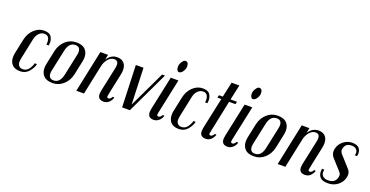

<svg xmlns="http://www.w3.org/2000/svg" viewBox="-29 -1353 3907 2025"><g transform="rotate(20 1924.0 -340.0)"><path d="M363 -349 365 -369V-374Q365 -450 305 -450Q274 -450 247.5 -424.5Q221 -399 211 -352L162 -118Q158 -96 158 -75.5Q158 -55 173 -37.5Q188 -20 215 -20Q257 -20 282 -53.5Q307 -87 315 -122H340Q331 -78 294 -34Q257 10 197 10Q137 10 107 -21.5Q77 -53 77 -108Q77 -132 83 -157L116 -313Q132 -388 181.5 -434Q231 -480 291 -480Q351 -480 371.5 -450Q392 -420 392 -380L389 -349Z M787 -359Q787 -341 782 -314L749 -157Q733 -84 681.5 -37Q630 10 561.5 10Q493 10 460.5 -23.5Q428 -57 428 -112Q428 -130 433 -157L466 -314Q482 -387 533.5 -433.5Q585 -480 653.5 -480Q722 -480 754.5 -447Q787 -414 787 -359ZM709 -391Q709 -450 653 -450Q582 -450 561 -353L511 -118Q506 -96 506 -80Q506 -20 562 -20Q633 -20 654 -118L704 -353Q709 -375 709 -391Z M1154 -57Q1154 -40 1173 -40Q1192 -40 1210 -72L1228 -69Q1211 -18 1172 2Q1154 10 1134 10Q1068 10 1068 -53Q1068 -65 1072 -89L1129 -356Q1135 -383 1135 -400Q1135 -450 1090 -450Q1051 -450 1021.5 -415Q992 -380 982 -334L912 0H826L925 -470H1011L999 -412Q1043 -480 1113 -480Q1161 -480 1188 -451.5Q1215 -423 1215 -372Q1215 -354 1209 -322Q1154 -65 1154 -57Z M1650 -470 1427 0H1340L1323 -470H1409L1424 -62L1618 -470Z M1776 -554Q1763 -554 1754.5 -567.5Q1746 -581 1746 -606.5Q1746 -632 1764.5 -661Q1783 -690 1801 -690Q1819 -690 1828 -677Q1837 -664 1837 -638Q1837 -612 1818 -583Q1799 -554 1776 -554ZM1715 -57Q1715 -40 1733.5 -40Q1752 -40 1772 -72L1790 -69Q1773 -18 1732 2Q1715 10 1695 10Q1630 10 1630 -54Q1630 -67 1634 -89L1715 -470H1801L1717 -74Q1715 -64 1715 -57Z M2144 -349 2146 -369V-374Q2146 -450 2086 -450Q2055 -450 2028.5 -424.5Q2002 -399 1992 -352L1943 -118Q1939 -96 1939 -75.5Q1939 -55 1954 -37.5Q1969 -20 1996 -20Q2038 -20 2063 -53.5Q2088 -87 2096 -122H2121Q2112 -78 2075 -34Q2038 10 1978 10Q1918 10 1888 -21.5Q1858 -53 1858 -108Q1858 -132 1864 -157L1897 -313Q1913 -388 1962.5 -434Q2012 -480 2072 -480Q2132 -480 2152.5 -450Q2173 -420 2173 -380L2170 -349Z M2356 -72 2374 -69Q2357 -18 2317 2Q2299 10 2279 10Q2214 10 2214 -54Q2214 -67 2218 -89L2293 -441H2249L2255 -470H2299L2336 -640H2423L2386 -470H2458L2452 -441H2380Q2300 -63 2300 -56Q2300 -40 2318 -40Q2336 -40 2356 -72Z M2605 -554Q2592 -554 2583.5 -567.5Q2575 -581 2575 -606.5Q2575 -632 2593.5 -661Q2612 -690 2630 -690Q2648 -690 2657 -677Q2666 -664 2666 -638Q2666 -612 2647 -583Q2628 -554 2605 -554ZM2544 -57Q2544 -40 2562.5 -40Q2581 -40 2601 -72L2619 -69Q2602 -18 2561 2Q2544 10 2524 10Q2459 10 2459 -54Q2459 -67 2463 -89L2544 -470H2630L2546 -74Q2544 -64 2544 -57Z M3047 -359Q3047 -341 3042 -314L3009 -157Q2993 -84 2941.5 -37Q2890 10 2821.5 10Q2753 10 2720.5 -23.5Q2688 -57 2688 -112Q2688 -130 2693 -157L2726 -314Q2742 -387 2793.5 -433.5Q2845 -480 2913.5 -480Q2982 -480 3014.5 -447Q3047 -414 3047 -359ZM2969 -391Q2969 -450 2913 -450Q2842 -450 2821 -353L2771 -118Q2766 -96 2766 -80Q2766 -20 2822 -20Q2893 -20 2914 -118L2964 -353Q2969 -375 2969 -391Z M3414 -57Q3414 -40 3433 -40Q3452 -40 3470 -72L3488 -69Q3471 -18 3432 2Q3414 10 3394 10Q3328 10 3328 -53Q3328 -65 3332 -89L3389 -356Q3395 -383 3395 -400Q3395 -450 3350 -450Q3311 -450 3281.5 -415Q3252 -380 3242 -334L3172 0H3086L3185 -470H3271L3259 -412Q3303 -480 3373 -480Q3421 -480 3448 -451.5Q3475 -423 3475 -372Q3475 -354 3469 -322Q3414 -65 3414 -57Z M3540 -82Q3540 -100 3543 -113H3568Q3565 -94 3565 -87Q3565 -56 3585.5 -38Q3606 -20 3642 -20Q3723 -20 3738 -90Q3740 -102 3740 -114.5Q3740 -127 3723 -147L3620 -261Q3593 -290 3593 -331Q3593 -342 3596 -356Q3608 -411 3652 -445.5Q3696 -480 3749.5 -480Q3803 -480 3825.5 -456.5Q3848 -433 3848 -396Q3848 -380 3845 -365H3820Q3823 -386 3823 -391Q3823 -418 3804.5 -434Q3786 -450 3755 -450Q3685 -450 3672 -387Q3670 -377 3670 -373Q3670 -350 3689 -328L3798 -207Q3823 -179 3823 -146Q3823 -134 3820 -119Q3808 -63 3762 -26.5Q3716 10 3652 10Q3588 10 3564 -16.5Q3540 -43 3540 -82Z"/></g></svg>

Font: Trochut
Style: Italic
Weight: 400
Italic angle: -12°
Designer: Andreu Balius
Foundry: Andreu Balius
Version: Version 1.001